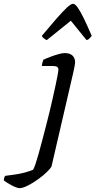

<svg xmlns="http://www.w3.org/2000/svg" viewBox="-156 -775 495 995"><path d="M-55.5 200Q-61.5 200 -73.1 195.7Q-84.8 191.5 -97.2 184.7Q-109.5 177.9 -120.3 171.1Q-131.1 164.4 -136.1 159.4Q-135.6 151.4 -133.5 145Q-131.3 138.7 -129.1 136.3Q-104.2 133.3 -77.9 129.4Q-51.5 125.5 -27.5 119.1Q-3.4 112.7 15.4 104.7Q20.2 97.5 27.6 75.9Q35 54.3 44 22.3Q53 -9.7 62.8 -47.2Q72.7 -84.7 83 -124.5Q93.3 -164.3 102.3 -201.8Q109 -230.1 116.8 -264Q124.5 -297.8 131.3 -329.7Q138.2 -361.6 142.4 -384.5Q146.6 -407.4 146.6 -413.5Q146.6 -425.3 139.1 -429.2Q131.5 -433 118.2 -433H61.4Q61.4 -441.9 64 -451Q66.7 -460.1 68.9 -465.4Q85.4 -473.4 106.2 -481Q127 -488.7 146.7 -494.3Q166.4 -500 179.4 -500Q205.6 -500 219.5 -487.2Q233.3 -474.4 233.3 -451.3Q233.3 -448.4 231.8 -439Q230.3 -429.7 227.4 -415.7Q224.5 -401.7 220.5 -385.1L111.1 87Q106.9 97 87.4 116Q68 135 41.5 154Q15 173 -11.4 186.5Q-37.9 200 -55.5 200ZM86 -566.8Q76.7 -571.8 69.7 -577.5Q62.6 -583.1 60.9 -589.5Q104 -641 136.4 -678.1Q168.9 -715.2 190.3 -735.2Q211.8 -755.3 222.5 -755.3Q233.3 -755.3 247.4 -735Q261.4 -714.8 279.4 -677.7Q297.4 -640.6 319.3 -589.5Q315.3 -584.7 309.5 -577.5Q303.7 -570.3 292.9 -566.8L211.1 -667.6Z"/></svg>

Font: Texturina Medium
Style: Italic
Weight: 500
Italic angle: -11°
Designer: Guillermo Torres Carreño
Foundry: Omnibus-Type
Version: Version 1.002